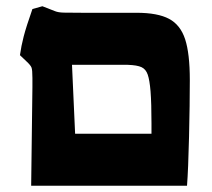

<svg xmlns="http://www.w3.org/2000/svg" viewBox="-20 -596 681 616"><path d="M84 -316V-346Q84 -372 81 -379.5Q78 -387 65 -399L44 -419Q48 -448 56 -479Q64 -510 84 -567L116 -576L157 -560Q167 -556 184 -555.5Q201 -555 244 -555H418Q486 -555 522.5 -535.5Q559 -516 574 -470Q589 -424 589 -339Q589 -263 586.5 -157Q584 -51 580 0H80ZM466 -167V-201Q466 -264 463 -303Q460 -339 454 -356.5Q448 -374 434 -380.5Q420 -387 390 -388H211L221 -167Z"/></svg>

Font: Suez One
Style: Regular
Weight: 400
Version: Version 1.000